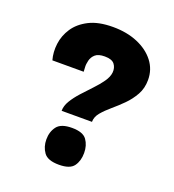

<svg xmlns="http://www.w3.org/2000/svg" viewBox="-111 -660 683 755"><g transform="rotate(20 230.0 -282.0)"><path d="M284 -194H157Q157 -215 170 -236.5Q183 -258 203 -280Q223 -302 243 -323Q263 -344 277.5 -364.5Q292 -385 294 -404Q296 -424 285 -438.5Q274 -453 244 -453Q217 -453 204.5 -442Q192 -431 188 -415Q184 -399 185 -386Q186 -373 186 -368H55Q46 -400 50.5 -435.5Q55 -471 75.5 -502Q96 -533 135 -553Q174 -573 235 -573Q293 -573 338 -554Q383 -535 409 -501.5Q435 -468 435 -424Q435 -389 419.5 -361.5Q404 -334 382 -312Q360 -290 337.5 -271Q315 -252 299.5 -233.5Q284 -215 284 -194ZM219 9Q172 9 155.5 -14Q139 -37 139 -68Q139 -100 156 -122.5Q173 -145 219 -145Q265 -145 281 -122.5Q297 -100 297 -68Q297 -35 281 -13Q265 9 219 9Z"/></g></svg>

Font: Darker Grotesque Black
Style: Regular
Weight: 900
Designer: Gabriel Lam
Foundry: TypeRant
Version: Version 1.000;gftools[0.9.28]